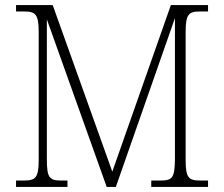

<svg xmlns="http://www.w3.org/2000/svg" viewBox="-20 -734 880 754"><path d="M43 0H245V-25H222C174 -25 164 -35 164 -109V-658L399 0H435L667 -663V-108C666 -35 657 -25 609 -25H574V0H797V-25H768C720 -25 709 -35 709 -109V-605C709 -679 720 -689 768 -689H797V-714H651L421 -60L187 -714H43V-689H72C120 -689 132 -679 132 -606V-108C132 -35 120 -25 72 -25H43Z"/></svg>

Font: Noto Serif Myanmar SemiCondensed ExtraLight
Style: Regular
Weight: 200
Width: 4
Designer: Ben Mitchell and the Monotype Design Team
Foundry: Monotype Imaging Inc.
Version: Version 2.106